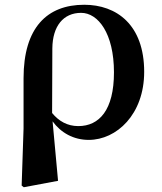

<svg xmlns="http://www.w3.org/2000/svg" viewBox="-20 -572 682 807"><path d="M71 208 80 215 224 188 201 -62C236 -14 289 16 353 16C470 16 586 -91 586 -270C586 -468 470 -552 334 -552C178 -552 79 -456 79 -243V-32ZM199 -97 200 -369C201 -462 246 -518 321 -518C392 -518 459 -432 459 -268C459 -109 397 -42 309 -42C263 -42 227 -63 199 -97Z"/></svg>

Font: Noto Serif CJK HK
Style: Bold
Weight: 700
Designer: Ryoko NISHIZUKA 西塚涼子 (kana & ideographs); Frank Grießhammer (Latin, Greek & Cyrillic); Wenlong ZHANG 张文龙 (bopomofo); San
Foundry: Adobe
Version: Version 2.001;hotconv 1.1.0;makeotfexe 2.6.0